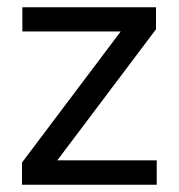

<svg xmlns="http://www.w3.org/2000/svg" viewBox="-20 -508 492 528"><path d="M411 -67V0H40.5V-61L312 -421.5H41.5V-488H409V-427.5L137.5 -67Z"/></svg>

Font: Anek Odia
Style: Regular
Weight: 400
Designer: Yesha Goshar & Mahesh Sahu (Odia), Yesha Goshar (Latin)
Foundry: Ek Type
Version: Version 1.003